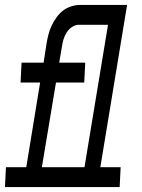

<svg xmlns="http://www.w3.org/2000/svg" viewBox="-52 -755 572 775"><path d="M117 -80H289L384 -655H267Q252 -655 238.5 -646Q225 -637 217 -624Q209 -611 204.5 -596.5Q200 -582 198 -567L187 -502H292L288 -422H174ZM-32 0 -28 -80H54L110 -422H31L35 -502H124L136 -580Q139 -598 143.5 -615.5Q148 -633 156 -650.5Q164 -668 175.5 -684Q187 -700 201.5 -711.5Q216 -723 234.5 -729Q253 -735 271 -735H461L353 -80H435L431 0Z"/></svg>

Font: Iosevka Slab Medium Oblique
Style: Regular
Weight: 500
Italic angle: -9°
Monospace: yes
Designer: Belleve Invis
Foundry: Belleve Invis
Version: Version 11.1.1; ttfautohint (v1.8.3)